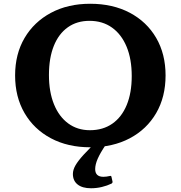

<svg xmlns="http://www.w3.org/2000/svg" viewBox="-20 -782 975 1036"><path d="M466.3 12.7Q346.1 12.7 254.7 -35.9Q163.3 -84.5 112.4 -171.9Q61.5 -259.3 61.5 -374.9Q61.5 -490.4 112.6 -577.2Q163.7 -664 255 -712.8Q346.4 -761.7 466.3 -761.7Q588.4 -761.7 680.1 -713.3Q771.9 -664.8 822.7 -577.6Q873.4 -490.3 873.4 -375.1Q873.4 -258.8 822.6 -171.5Q771.7 -84.2 680.3 -35.8Q588.9 12.7 466.3 12.7ZM465 -79.4Q535.5 -79.4 586 -114.6Q636.6 -149.8 663.7 -215.3Q690.8 -280.9 690.8 -371.6Q690.8 -463.4 663.1 -530Q635.4 -596.7 584.4 -633.1Q533.4 -669.6 462.9 -669.6Q395 -669.6 345.8 -634.6Q296.6 -599.6 270.4 -534.4Q244.1 -469.2 244.1 -377.3Q244.1 -286.3 271.2 -219.5Q298.2 -152.8 348 -116.1Q397.9 -79.4 465 -79.4ZM471 233.8Q424.4 233.8 398.9 213.5Q373.3 193.3 373.3 156.8Q373.3 134.6 387.2 110.3Q401.1 86 431.9 52.2Q462.7 18.5 513.3 -29.2L550.2 0Q520.7 43.5 507.1 74.7Q493.6 106 493.6 130.2Q493.6 172 537.9 172Q546.7 172 555.2 170.8Q563.8 169.6 574 167.3Q580.3 165.7 581.6 172.9L587.2 197.9Q588.2 204.1 582.6 208.3Q558.3 220 529.7 226.9Q501 233.8 471 233.8Z"/></svg>

Font: Hahmlet
Style: Regular
Weight: 400
Designer: Minjoo Ham & Mark Frömberg
Foundry: hypertype
Version: Version 1.002